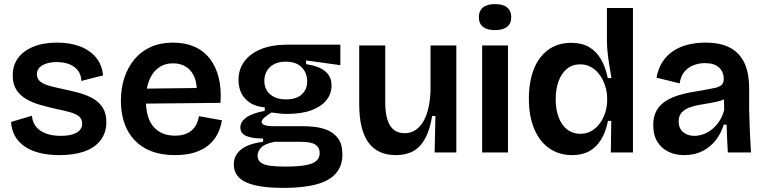

<svg xmlns="http://www.w3.org/2000/svg" viewBox="-20 -744 3734 937"><path d="M270 13Q217 13 174.5 2.5Q132 -8 101.5 -28.5Q71 -49 53.5 -79.5Q36 -110 34 -149L136 -179Q138 -149 155 -127Q172 -105 203 -93Q234 -81 277 -81Q326 -81 353.5 -96.5Q381 -112 381 -141Q381 -163 366 -175.5Q351 -188 323.5 -196Q296 -204 256 -212Q216 -221 178.5 -231.5Q141 -242 110 -259.5Q79 -277 60.5 -305Q42 -333 42 -376Q42 -425 68 -460.5Q94 -496 142.5 -516Q191 -536 259 -536Q322 -536 370.5 -517.5Q419 -499 448.5 -463.5Q478 -428 483 -376L377 -349Q376 -379 360.5 -399.5Q345 -420 318.5 -430.5Q292 -441 257 -441Q212 -441 186 -425Q160 -409 160 -381Q160 -360 176 -346.5Q192 -333 221.5 -325Q251 -317 289 -309Q328 -301 365 -291Q402 -281 432.5 -264Q463 -247 481 -219Q499 -191 499 -148Q499 -97 471.5 -60.5Q444 -24 393 -5.5Q342 13 270 13Z M834 13Q769 13 720 -5.5Q671 -24 637.5 -59Q604 -94 587 -143Q570 -192 570 -252Q570 -313 587 -364.5Q604 -416 636 -454.5Q668 -493 715.5 -514.5Q763 -536 824 -536Q883 -536 928 -516.5Q973 -497 1003 -459Q1033 -421 1047 -366.5Q1061 -312 1056 -242L651 -238V-311L976 -315L939 -274Q944 -328 930.5 -363.5Q917 -399 889.5 -417Q862 -435 825 -435Q784 -435 754 -413.5Q724 -392 708 -352Q692 -312 692 -255Q692 -168 729.5 -125Q767 -82 834 -82Q864 -82 885 -90Q906 -98 919.5 -111.5Q933 -125 940.5 -142Q948 -159 951 -177L1063 -157Q1057 -120 1041 -89Q1025 -58 997 -35Q969 -12 928.5 0.5Q888 13 834 13Z M1363 173Q1277 173 1223.5 160Q1170 147 1145.5 121.5Q1121 96 1121 59Q1121 14 1156.5 -14.5Q1192 -43 1264 -52V-68Q1210 -68 1181.5 -80.5Q1153 -93 1153 -122Q1153 -149 1181 -170Q1209 -191 1272 -203V-220Q1212 -225 1178 -261Q1144 -297 1144 -354Q1144 -405 1172 -443.5Q1200 -482 1253 -504Q1306 -526 1382 -526H1641V-426L1474 -449V-431Q1539 -421 1568.5 -395Q1598 -369 1598 -327Q1598 -286 1572.5 -254.5Q1547 -223 1498.5 -205.5Q1450 -188 1380 -188Q1365 -188 1349 -189.5Q1333 -191 1305 -195Q1282 -181 1269.5 -169.5Q1257 -158 1257 -149Q1257 -141 1266 -136Q1275 -131 1289.5 -129.5Q1304 -128 1319 -128H1463Q1483 -128 1514 -125Q1545 -122 1576.5 -109.5Q1608 -97 1629.5 -69Q1651 -41 1651 10Q1651 66 1619 102.5Q1587 139 1523 156Q1459 173 1363 173ZM1370 69Q1435 69 1472 62Q1509 55 1524.5 40.5Q1540 26 1540 4Q1540 -17 1530 -28.5Q1520 -40 1504.5 -45Q1489 -50 1473 -51Q1457 -52 1445 -52H1320Q1274 -43 1255.5 -25Q1237 -7 1237 16Q1237 38 1253 49.5Q1269 61 1299 65Q1329 69 1370 69ZM1376 -259Q1426 -259 1452.5 -283Q1479 -307 1479 -347Q1479 -389 1452 -416Q1425 -443 1375 -443Q1325 -443 1297.5 -416.5Q1270 -390 1270 -349Q1270 -322 1282.5 -302Q1295 -282 1318.5 -270.5Q1342 -259 1376 -259Z M1912 13Q1823 13 1778 -48.5Q1733 -110 1733 -237V-522H1860V-248Q1860 -169 1883.5 -131.5Q1907 -94 1955 -94Q1984 -94 2006.5 -108.5Q2029 -123 2045 -149.5Q2061 -176 2070 -214Q2079 -252 2081 -299V-522H2207V-225V0H2101L2105 -178H2089Q2078 -111 2055 -68.5Q2032 -26 1997 -6.5Q1962 13 1912 13Z M2333 0V-522H2459V0ZM2396 -597Q2357 -597 2337 -613Q2317 -629 2317 -660Q2317 -691 2337 -707.5Q2357 -724 2396 -724Q2435 -724 2455 -707.5Q2475 -691 2475 -660Q2475 -629 2454.5 -613Q2434 -597 2396 -597Z M2773 13Q2709 13 2661.5 -19.5Q2614 -52 2587.5 -114Q2561 -176 2561 -263Q2561 -345 2585 -406Q2609 -467 2655.5 -501Q2702 -535 2768 -535Q2819 -535 2854.5 -514.5Q2890 -494 2912.5 -455.5Q2935 -417 2946 -363H2964Q2958 -397 2953 -429Q2948 -461 2945 -490Q2942 -519 2942 -543V-705H3069V-243V0H2961L2963 -154H2947Q2936 -99 2913 -62Q2890 -25 2855.5 -6Q2821 13 2773 13ZM2812 -91Q2844 -91 2868.5 -106Q2893 -121 2909.5 -145Q2926 -169 2934.5 -197.5Q2943 -226 2943 -253V-267Q2943 -288 2937.5 -310.5Q2932 -333 2921.5 -354Q2911 -375 2895 -392.5Q2879 -410 2858 -420Q2837 -430 2811 -430Q2773 -430 2746.5 -408Q2720 -386 2706 -348Q2692 -310 2692 -259Q2692 -209 2706.5 -171Q2721 -133 2748 -112Q2775 -91 2812 -91Z M3320 13Q3277 13 3243 -3Q3209 -19 3188.5 -51.5Q3168 -84 3168 -134Q3168 -176 3184.5 -205Q3201 -234 3232 -253Q3263 -272 3307 -283.5Q3351 -295 3407 -303Q3446 -310 3469 -315Q3492 -320 3502 -330Q3512 -340 3512 -359Q3512 -393 3489 -414.5Q3466 -436 3420 -436Q3392 -436 3365.5 -426Q3339 -416 3320.5 -394.5Q3302 -373 3297 -337L3184 -365Q3192 -410 3213 -442Q3234 -474 3265.5 -495Q3297 -516 3337 -526Q3377 -536 3423 -536Q3495 -536 3542 -511.5Q3589 -487 3612.5 -437.5Q3636 -388 3636 -311V-214Q3637 -180 3638 -143.5Q3639 -107 3641 -71Q3643 -35 3645 0H3532Q3530 -31 3528.5 -65.5Q3527 -100 3526 -136H3512Q3500 -95 3474 -61Q3448 -27 3409 -7Q3370 13 3320 13ZM3369 -81Q3389 -81 3411 -88.5Q3433 -96 3453 -111.5Q3473 -127 3489 -150.5Q3505 -174 3514 -206L3513 -278L3538 -276Q3523 -261 3499 -253.5Q3475 -246 3447 -241.5Q3419 -237 3391.5 -232Q3364 -227 3341.5 -218Q3319 -209 3305.5 -193.5Q3292 -178 3292 -151Q3292 -118 3313.5 -99.5Q3335 -81 3369 -81Z"/></svg>

Font: Bricolage Grotesque 36pt SemiBold
Style: Regular
Weight: 600
Designer: Mathieu Triay
Foundry: Atelier Triay
Version: Version 1.001;gftools[0.9.33.dev8+g029e19f]